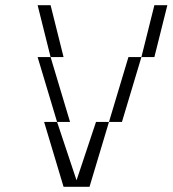

<svg xmlns="http://www.w3.org/2000/svg" viewBox="-20 -720 665 740"><path d="M175 -500H125L200 -250H250ZM125 -700 175 -500H225L175 -700ZM150 -250 225 0H325L400 -250H350L275 -25L200 -250ZM400 -250H450L525 -500H475ZM525 -500H575L625 -700H575Z"/></svg>

Font: LS-VG5000 Light Shifted
Style: Regular
Weight: 400
Designer: Justin Bihan, 2021
Foundry: Justin Bihan, 2021
Version: Version 1.000;Glyphs 3.1.2 (3151)